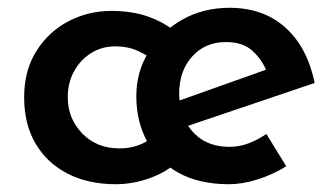

<svg xmlns="http://www.w3.org/2000/svg" viewBox="-20 -462 861 493"><path d="M427 -39Q399 -16 358.5 -2.5Q318 11 277 11Q207 11 154 -16Q101 -43 71.5 -93Q42 -143 42 -212Q42 -281 73.5 -331Q105 -381 156 -407.5Q207 -434 266 -434Q319 -434 360 -419.5Q401 -405 431 -380L375 -307Q359 -320 333.5 -331.5Q308 -343 276 -343Q242 -343 214.5 -326Q187 -309 170.5 -279.5Q154 -250 154 -212Q154 -158 191 -119.5Q228 -81 287 -81Q336 -81 371 -109ZM567 11Q492 11 439 -18Q386 -47 358 -98.5Q330 -150 330 -215Q330 -278 362 -329.5Q394 -381 448 -411.5Q502 -442 569 -442Q656 -442 712.5 -391.5Q769 -341 788 -249L463 -139Q499 -85 569 -85Q595 -85 618.5 -94Q642 -103 664 -118L715 -35Q681 -14 642 -1.5Q603 11 567 11ZM440 -221Q440 -213 441 -204L663 -283Q651 -311 627 -332.5Q603 -354 560 -354Q507 -354 473.5 -317Q440 -280 440 -221Z"/></svg>

Font: Synthetic SemiBold
Style: Regular
Weight: 600
Designer: Santiago Orozco
Foundry: Typemade
Version: Version 2.000; ttfautohint (v1.8.4.7-5d5b)